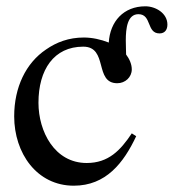

<svg xmlns="http://www.w3.org/2000/svg" viewBox="-20 -579 551 609"><path d="M398 -156C362 -102 324 -62 255 -62C153 -62 102 -162 102 -253C102 -358 151 -431 244 -431C324 -431 278 -315 352 -315C377 -315 398 -334 398 -359C398 -376 390 -393 380 -406C380 -416 379 -433 379 -451C379 -489 384 -534 419 -534C462 -534 444 -473 486 -473C503 -473 511 -485 511 -501C511 -537 474 -559 441 -559C372 -559 329 -511 325 -444C300 -454 272 -460 246 -460C198 -460 159 -445 126 -422C62 -379 25 -302 25 -210C25 -93 97 10 214 10C316 10 372 -62 412 -147Z"/></svg>

Font: XITS
Style: Regular
Weight: 400
Designer: MicroPress Inc., with final additions and corrections provided by Coen Hoffman, Elsevier (retired)
Version: Version 1.302